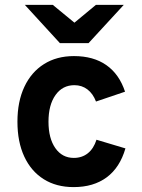

<svg xmlns="http://www.w3.org/2000/svg" viewBox="-20 -752 581 784"><path d="M280.6 12Q209.8 12 158.4 -20.4Q107 -52.8 79.1 -112.7Q51.2 -172.6 51.2 -255Q51.2 -337.3 79.5 -397.5Q107.7 -457.6 159.6 -490.3Q211.4 -523 282.2 -523Q361.4 -523 414.1 -486.2Q466.9 -449.4 490.6 -377.6L372 -337.4Q359.8 -369.5 337 -386.9Q314.2 -404.2 283.8 -404.2Q235.3 -404.2 206.7 -364Q178 -323.8 178 -255Q178 -187 206 -147.1Q234 -107.2 281.4 -107.2Q314.8 -107.2 338.6 -126.1Q362.4 -145.1 374 -181.4L492.2 -146Q469.5 -67.7 415.7 -27.9Q361.9 12 280.6 12ZM224.5 -576 81.5 -732H195.7L283.9 -659.4L371.5 -732H485.3L341.7 -576Z"/></svg>

Font: Overpass
Style: Regular
Weight: 400
Designer: Delve Withrington, Dave Bailey, Thomas Jockin
Foundry: Delve Fonts LLC
Version: Version 4.000